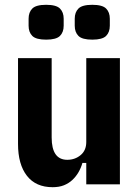

<svg xmlns="http://www.w3.org/2000/svg" viewBox="-20 -767 580 799"><path d="M339 -89H323Q317 -68 306.5 -50Q296 -32 281 -18Q266 -4 246 4Q226 12 199 12Q129 12 92 -35.5Q55 -83 55 -168V-525H195V-195Q195 -102 260 -102Q292 -102 315.5 -121.5Q339 -141 339 -176V-525H479V0H339ZM172 -602Q130 -602 114.5 -617.5Q99 -633 99 -660V-689Q99 -716 114.5 -731.5Q130 -747 172 -747Q214 -747 229.5 -731.5Q245 -716 245 -689V-660Q245 -633 229.5 -617.5Q214 -602 172 -602ZM364 -602Q322 -602 306.5 -617.5Q291 -633 291 -660V-689Q291 -716 306.5 -731.5Q322 -747 364 -747Q406 -747 421.5 -731.5Q437 -716 437 -689V-660Q437 -633 421.5 -617.5Q406 -602 364 -602Z"/></svg>

Font: IBM Plex Sans Cond
Style: Bold
Weight: 700
Width: 3
Designer: Mike Abbink, Paul van der Laan, Pieter van Rosmalen
Foundry: Bold Monday
Version: Version 1.3